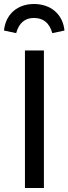

<svg xmlns="http://www.w3.org/2000/svg" viewBox="-25 -942 343 962"><path d="M145 -922C64 -922 3 -872 -5 -789L56 -776C70 -827 100 -852 145 -852C192 -852 223 -827 237 -776L298 -789C290 -872 228 -922 145 -922ZM100 -689V0H195V-689Z"/></svg>

Font: Fira Sans
Style: Regular
Weight: 400
Designer: Carrois Corporate & Edenspiekermann AG
Foundry: Carrois Corporate GbR & Edenspiekermann AG
Version: Version 4.203